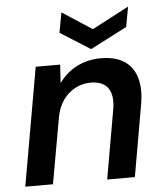

<svg xmlns="http://www.w3.org/2000/svg" viewBox="-53 -783 712 829"><g transform="rotate(-5 303.5 -368.0)"><path d="M23 0 113 -512H219L214 -432Q244 -475 291 -499.5Q338 -524 396 -524Q459 -524 497.5 -498.5Q536 -473 550 -425Q564 -377 552 -309L498 0H378L430 -297Q441 -358 419 -390.5Q397 -423 342 -423Q308 -423 277 -407Q246 -391 224 -360.5Q202 -330 194 -286L143 0ZM533 -736 517 -649 358 -567 228 -649 244 -736 373 -652Z"/></g></svg>

Font: DM Sans 12pt SemiBold
Style: Italic
Weight: 600
Italic angle: -10°
Version: Version 4.004;gftools[0.9.30]